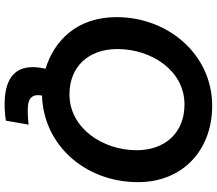

<svg xmlns="http://www.w3.org/2000/svg" viewBox="-73 -680 924 818"><g transform="rotate(90 389.0 -271.0)"><path d="M393 170C424 173 463 171 494 166L511 69C490 72 452 74 432 72C398 69 382 53 386 20L387 12C597 6 756 -171 756 -397C756 -588 619 -713 431 -713C212 -713 53 -525 53 -306C53 -131 159 -38 273 -3L270 11C252 109 295 161 393 170ZM382 -105C265 -105 189 -185 189 -309C189 -455 281 -595 425 -595C546 -595 620 -512 620 -391C620 -248 527 -105 382 -105Z"/></g></svg>

Font: Fixel Display 20240404 SemiBold
Style: Italic
Weight: 600
Italic angle: -10°
Designer: AlfaBravo + MacPaw
Foundry: Kyrylo Tkachov, Marchela Mozhyna, Serhii Makarenko, Maria Weinstein, Zakhar Kryvoshyya
Version: Version 1.211;Glyphs 3.2 (3225)